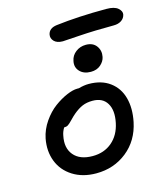

<svg xmlns="http://www.w3.org/2000/svg" viewBox="-113 -865 811 936"><g transform="rotate(-15 292.5 -397.0)"><path d="M266.1 -680.2Q236.8 -680.2 222.4 -695.1Q208 -710 211.9 -729Q218.3 -759.3 257.8 -764.2Q369.6 -777.8 511.2 -777.8Q551.8 -777.8 569.6 -762.2Q587.4 -746.6 584 -730Q580.1 -711.9 564.5 -701.4Q548.8 -690.9 525.9 -690.9Q428.7 -690.9 348.9 -685.5Q269 -680.2 266.1 -680.2ZM359.9 -501Q324.2 -501 304.2 -522.2Q284.2 -543.5 291 -574.2Q295.9 -601.1 318.1 -617.9Q340.3 -634.8 369.1 -634.8Q404.8 -634.8 422.1 -611.1Q439.5 -587.4 433.1 -556.2Q428.7 -534.7 409.4 -517.8Q390.1 -501 359.9 -501ZM257.8 -16.1Q189 -16.1 139.6 -47.4Q90.3 -78.6 70.3 -130.6Q50.3 -182.6 62 -244.1Q70.8 -288.1 97.4 -326.4Q124 -364.7 156.2 -388.4Q188.5 -412.1 220 -425.5Q251.5 -439 273.9 -439H282.2Q309.6 -446.8 333 -446.8Q397.5 -446.8 439.7 -415.5Q481.9 -384.3 496.3 -331.1Q510.7 -277.8 497.1 -210.9Q478.5 -121.1 412.6 -68.6Q346.7 -16.1 257.8 -16.1ZM148.9 -235.8Q136.2 -175.8 167 -138.9Q197.8 -102.1 262.2 -102.1Q320.3 -102.1 360.1 -136Q399.9 -169.9 412.1 -229Q424.8 -290 402.8 -326.4Q380.9 -362.8 330.1 -362.8Q300.8 -362.8 278.8 -353.5Q256.8 -344.2 232.9 -324.2Q220.2 -313.5 205.8 -298.3Q191.4 -283.2 183.3 -278.1Q175.3 -272.9 163.1 -272.9Q151.9 -253.9 148.9 -235.8Z"/></g></svg>

Font: Shantell Sans Irregular Bouncy
Style: Italic
Weight: 400
Italic angle: -11.31°
Designer: Stephen Nixon, Anya Danilova, Shantell Martin
Foundry: Arrow Type
Version: Version 1.006;[9816181b4]